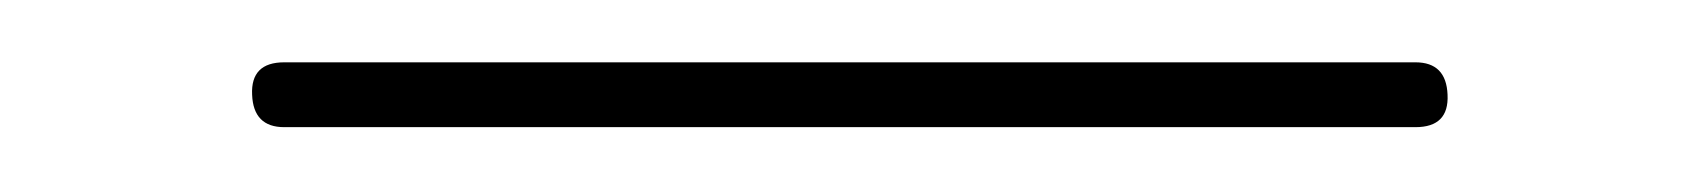

<svg xmlns="http://www.w3.org/2000/svg" viewBox="-20 70 540 61"><path d="M70.3 110.4Q60.5 110.4 60.1 100.1Q59.6 89.8 70.3 89.8H429.7Q439.5 89.8 439.9 100.1Q440.4 110.4 429.7 110.4Z"/></svg>

Font: Rounded-X Mgen+ 1mn thin
Style: Regular
Weight: 100
Designer: [Source Han Sans]
Ryoko NISHIZUKA  (kana & ideographs); Paul D. Hunt (Latin, Greek & Cyrillic); Wenlong ZHANG  (bopomofo
Version: Version 1.059.20150602